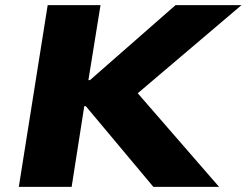

<svg xmlns="http://www.w3.org/2000/svg" viewBox="-20 -725 957 745"><path d="M53 0 165 -705H370L323 -414H329L661 -705H917L466 -322L479 -404L830 0H575L313 -313H307L258 0Z"/></svg>

Font: Nunito Sans 7pt SemiExpanded Black
Style: Italic
Weight: 900
Width: 6
Italic angle: -9°
Designer: Vernon Adams
Foundry: Vernon Adams
Version: Version 3.101;gftools[0.9.27]